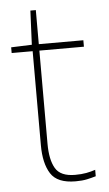

<svg xmlns="http://www.w3.org/2000/svg" viewBox="-50 -693 419 738"><g transform="rotate(-5 159.5 -324.5)"><path d="M211.9 -15.1Q236.8 -15.1 255.4 -18.6Q273.9 -22 290.5 -27.8V-2.9Q273.9 2 255.9 5.9Q237.8 9.8 211.9 9.8Q141.6 9.8 116.2 -30Q90.8 -69.8 90.8 -140.1V-502.9H9.8V-524.9L89.8 -527.8L95.7 -659.2H116.7V-527.8H288.6V-502.9H116.7V-143.1Q116.7 -82 136.2 -48.6Q155.8 -15.1 211.9 -15.1Z"/></g></svg>

Font: Nokora Thin
Style: Regular
Weight: 100
Designer: Danh Hong
Version: Version 8.000; ttfautohint (v1.8.3)